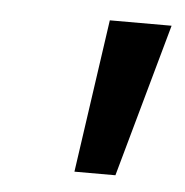

<svg xmlns="http://www.w3.org/2000/svg" viewBox="-32 -746 310 322"><g transform="rotate(5 122.5 -585.0)"><path d="M104 -456 141 -714H245L173 -456Z"/></g></svg>

Font: Noto Sans SemiCondensed Medium
Style: Italic
Weight: 500
Width: 4
Italic angle: -12°
Designer: Monotype Design Team
Foundry: Monotype Imaging Inc.
Version: Version 2.013; ttfautohint (v1.8.4.7-5d5b)